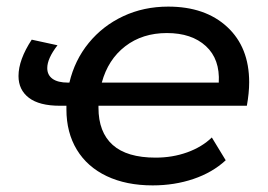

<svg xmlns="http://www.w3.org/2000/svg" viewBox="-20 -555 812 581"><path d="M278 -235V-229Q278 -155 321 -116.5Q364 -78 451 -78Q502 -78 546.5 -94Q591 -110 621 -139L663 -70Q623 -33 565.5 -13.5Q508 6 442 6Q362 6 303 -22Q244 -50 212.5 -102Q181 -154 181 -224V-235H161Q99 -235 67.5 -259Q36 -283 36 -325Q36 -374 76 -435L154 -418Q123 -378 123 -349Q123 -328 139 -316.5Q155 -305 186 -305H190Q206 -373 248.5 -425Q291 -477 353 -506Q415 -535 489 -535Q601 -535 667.5 -473.5Q734 -412 734 -306Q734 -274 727 -235ZM288 -305H642Q646 -376 603 -415.5Q560 -455 485 -455Q411 -455 359 -415Q307 -375 288 -305Z"/></svg>

Font: Montserrat Alternates Medium
Style: Italic
Weight: 500
Italic angle: -11.3°
Designer: Julieta Ulanovsky
Foundry: Julieta Ulanovsky
Version: Version 7.200